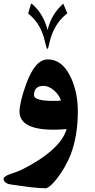

<svg xmlns="http://www.w3.org/2000/svg" viewBox="-44 -782 515 1042"><path d="M246.1 -234.4Q257.3 -234.4 267.8 -234.9Q278.3 -235.4 287.1 -236.8Q281.7 -252.4 271.7 -266.6Q261.7 -280.8 249 -291.7Q236.3 -302.7 221.7 -309.3Q207 -315.9 192.4 -315.9Q140.6 -315.9 140.6 -265.6Q140.6 -234.4 246.1 -234.4ZM378.4 -177.7Q378.4 -113.3 368.9 -54.4Q359.4 4.4 339.4 57.6Q326.2 90.8 307.4 123.5Q288.6 156.2 269 182.1Q249.5 208 231.7 223.9Q213.9 239.7 202.6 239.7Q188 239.7 167.7 238.3Q147.5 236.8 122.8 233.9Q98.1 231 70.3 227.1Q42.5 223.1 12.7 218.8Q-5.4 215.8 -14.9 207.5Q-24.4 199.2 -24.4 188Q-24.4 181.6 -16.1 175.8Q-7.8 169.9 4.9 165Q29.8 156.7 47.4 150.1Q64.9 143.6 72.8 139.6Q176.3 87.9 239 31.2Q301.8 -25.4 317.4 -81.5Q299.3 -80.1 281.7 -79.1Q264.2 -78.1 248 -78.1Q62 -78.1 62 -176.8Q62 -200.2 71 -238.3Q80.1 -276.4 97.2 -323.7Q121.1 -390.6 150.4 -425Q179.7 -459.5 214.8 -459.5Q298.3 -459.5 344.7 -352.5Q361.8 -312.5 370.1 -269Q378.4 -225.6 378.4 -177.7ZM321.3 -709.5Q293 -687.5 274.7 -662.8Q256.3 -638.2 243.7 -609.9Q237.8 -596.7 232.2 -578.9Q226.6 -561 221.7 -539.1H222.2Q216.8 -516.6 213.4 -516.6Q208.5 -516.6 204.1 -539.6Q199.7 -560.1 194.1 -579.1Q188.5 -598.1 181.6 -613.3Q170.9 -639.2 153.1 -663.1Q135.3 -687 108.9 -709L123.5 -758.8Q124.5 -762.2 126 -762.2Q127 -762.2 128.4 -761.7Q129.9 -761.2 131.3 -759.3Q144.5 -748 157.5 -732.9Q170.4 -717.8 180.7 -700.7Q190.4 -684.6 199.5 -663.3Q208.5 -642.1 214.4 -618.7Q233.4 -702.1 294.4 -757.3H293.9Q295.4 -758.3 297.4 -760.3Q298.3 -761.2 299.3 -761.7Q299.3 -761.2 299.8 -760.3Q300.3 -759.3 300.8 -758.5Q301.3 -757.8 301.8 -756.8Z"/></svg>

Font: XB Zar
Style: Bold
Weight: 700
Designer: Behnam
Foundry: Irmug
Version: Version 8.005 2009